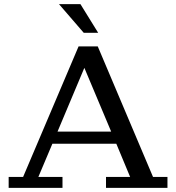

<svg xmlns="http://www.w3.org/2000/svg" viewBox="-20 -911 854 931"><path d="M386 -752 266 -891H370L456 -752ZM22 0V-53H92L361 -686H454L722 -53H792V0H494V-53H611L544 -214H234L166 -53H283V0ZM259 -273H519L389 -582Z"/></svg>

Font: Montagu Slab 16pt
Style: Regular
Weight: 400
Designer: Florian Karsten
Foundry: Florian Karsten
Version: Version 1.000; ttfautohint (v1.8.3)